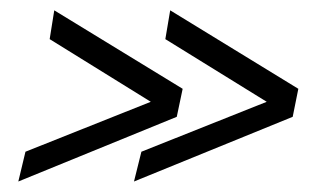

<svg xmlns="http://www.w3.org/2000/svg" viewBox="-20 -449 626 368"><path d="M28.8 -158.2 269 -253.9 75.2 -374 84 -429.2 330.1 -278.8 318.8 -225.1 15.1 -101.1ZM251 -158.2 491.2 -253.9 296.9 -374 306.2 -429.2 551.8 -278.8 541 -225.1 236.8 -101.1Z"/></svg>

Font: Pattaya
Style: Regular
Weight: 400
Designer: Pablo Impallari / Thai characters Designed by Thanarat Vachiruckul and Suppakit Chalermlarp
Foundry: Pablo Impallari
Version: Version 2.000